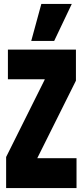

<svg xmlns="http://www.w3.org/2000/svg" viewBox="-20 -951 419 971"><path d="M11 0V-157L206 -548V-550H20V-700H364V-543L169 -152V-151H367V0ZM138 -744 189 -931H343L254 -744Z"/></svg>

Font: Georama ExtraCondensed ExtraBold
Style: Regular
Weight: 800
Width: 2
Designer: Jean-Baptiste Levee
Foundry: Production Type
Version: Version 1.000